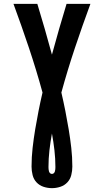

<svg xmlns="http://www.w3.org/2000/svg" viewBox="-20 -755 540 998"><path d="M250 223Q228 223 206.5 216Q185 209 170 193Q155 177 149.5 155Q144 133 144 111Q144 62 149.5 13.5Q155 -35 163 -83Q171 -131 180.5 -179Q190 -227 201 -274Q169 -391 130.5 -506Q92 -621 50 -735H174Q194 -669 213 -603.5Q232 -538 250 -471Q268 -538 287 -603.5Q306 -669 326 -735H450Q408 -621 369.5 -506Q331 -391 299 -274Q310 -227 319.5 -179Q329 -131 337 -83Q345 -35 350.5 13.5Q356 62 356 111Q356 133 350.5 155Q345 177 330 193Q315 209 293.5 216Q272 223 250 223ZM250 149Q256 149 260 145Q264 141 265.5 135.5Q267 130 267.5 124.5Q268 119 268 113Q268 70 263 26Q258 -18 250 -61Q242 -18 237 26Q232 70 232 113Q232 119 232.5 124.5Q233 130 234.5 135.5Q236 141 240 145Q244 149 250 149Z"/></svg>

Font: Iosevka Extrabold
Style: Regular
Weight: 800
Monospace: yes
Designer: Belleve Invis
Foundry: Belleve Invis
Version: Version 32.5.0; ttfautohint (v1.8.4)